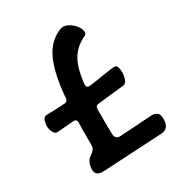

<svg xmlns="http://www.w3.org/2000/svg" viewBox="-153 -697 760 822"><g transform="rotate(-30 227.5 -286.5)"><path d="M118.2 24.9Q81.1 24.9 81.1 -5.9Q81.1 -7.3 81.5 -13.2Q82 -19 83.7 -26.9Q85.4 -34.7 89.4 -42.5Q93.3 -50.3 100.1 -56.2Q106.9 -61.5 112.8 -65.7Q118.7 -69.8 122.8 -74.5Q127 -79.1 129.4 -84.7Q131.8 -90.3 131.8 -99.1V-142.1Q131.8 -160.2 131.8 -177.2Q131.8 -194.3 132.8 -210.9Q132.8 -226.1 117.2 -226.1L32.2 -219.2Q21 -220.2 13.9 -233.9Q6.8 -247.6 6.8 -264.2Q6.8 -272 8.3 -279.5Q9.8 -287.1 12.5 -293Q15.1 -298.8 19.5 -302.5Q23.9 -306.2 29.8 -306.2Q48.3 -306.2 71.5 -307.4Q94.7 -308.6 122.1 -310.1Q135.7 -311.5 137.2 -326.2Q142.1 -388.2 151.9 -431.6Q161.6 -475.1 174.8 -504.4Q188 -533.7 203.6 -551.5Q219.2 -569.3 235.8 -580.1Q248.5 -588.4 259.8 -593.3Q271 -598.1 279.8 -598.1Q290.5 -598.1 302.7 -592Q314.9 -585.9 325.2 -576.4Q335.4 -566.9 342.3 -554.9Q349.1 -543 349.1 -530.8Q349.1 -522.9 341.8 -519Q318.4 -507.8 300.5 -493.4Q282.7 -479 269.8 -458.3Q256.8 -437.5 248.5 -408Q240.2 -378.4 235.8 -336.9Q235.8 -330.1 238.5 -325.9Q241.2 -321.8 249 -321.8Q258.3 -321.8 276.1 -324.7Q293.9 -327.6 314.2 -330.8Q334.5 -334 353.8 -336.9Q373 -339.8 384.8 -339.8Q394 -339.8 397.9 -329.1Q401.9 -318.4 401.9 -304.2Q401.9 -295.4 400.4 -286.4Q398.9 -277.3 396 -269.5Q393.1 -261.7 388.2 -256.6Q383.3 -251.5 376 -251L246.1 -236.8Q235.4 -235.4 233.2 -228.8Q231 -222.2 231 -210Q231 -177.7 231 -149.2Q231 -120.6 231.9 -94.2Q233.4 -69.8 256.8 -69.8L418 -80.1Q436.5 -80.1 445.8 -71.5Q455.1 -63 455.1 -42Q455.1 -16.1 444.8 -4.2Q434.6 7.8 414.1 8.8Z"/></g></svg>

Font: Gochi Hand
Style: Regular
Weight: 400
Designer: Juan Pablo del Peral
Foundry: Juan Pablo del Peral
Version: Version 1.001